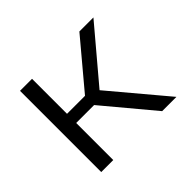

<svg xmlns="http://www.w3.org/2000/svg" viewBox="-148 -935 1170 1170"><g transform="rotate(-45 437.5 -350.0)"><path d="M132 0V-700H235.5V-398.5H390.5L643.5 -700H764.5L477.5 -360L780 0H657L390 -319.5H235.5V0Z"/></g></svg>

Font: Trispace SemiExpanded
Style: Regular
Weight: 400
Width: 6
Designer: Tyler Finck
Foundry: Etcetera Type Company
Version: Version 1.210; ttfautohint (v1.8.3)